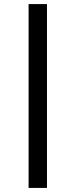

<svg xmlns="http://www.w3.org/2000/svg" viewBox="-20 -820 370 940"><path d="M210 100H120V-800H210Z"/></svg>

Font: Gauge Heavy
Style: Heavy
Weight: 900
Designer: Daniel Pimley
Foundry: Daniel Pimley
Version: Version 2.0